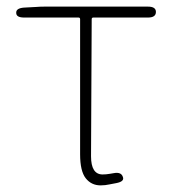

<svg xmlns="http://www.w3.org/2000/svg" viewBox="-20 -547 519 580"><path d="M311 10Q298 13 284 13Q256 13 239 -8.5Q222 -30 222 -81V-489Q222 -494 217 -494H53Q29 -494 29 -508Q28 -522 52 -524L89 -526Q101 -527 114 -527H427Q451 -527 451 -511Q451 -494 427 -494H262Q257 -494 257 -489L255 -75Q255 -20 290 -20Q301 -20 312 -22L324 -24Q346 -28 351 -13Q357 1 332 6Z"/></svg>

Font: Resource Han Rounded JP ExtraLight
Style: Regular
Weight: 250
Designer: Cyano Hao (round all glyphs); Ryoko NISHIZUKA 西塚涼子 (kana, bopomofo & ideographs); Paul D. Hunt (Latin, Greek & Cyrillic)
Foundry: Cyano Hao
Version: 0.990